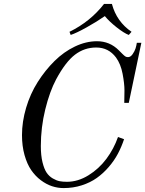

<svg xmlns="http://www.w3.org/2000/svg" viewBox="-20 -940 740 978"><path d="M92 -252Q92 -320 113 -391Q134 -462 172 -522Q210 -582 257.5 -629Q305 -676 361.5 -703Q418 -730 474 -730Q539 -730 585 -684L603 -666Q613 -656 618.5 -652.5Q624 -649 632 -649Q645 -649 655.5 -664Q666 -679 670.5 -693.5Q675 -708 677 -722H700L636 -416H613Q614 -436 614 -479Q614 -514 604.5 -564Q595 -614 571 -647Q533 -698 470 -698Q410 -698 362 -661.5Q314 -625 266 -536Q233 -474 210.5 -382.5Q188 -291 188 -196Q188 -148 196.5 -113.5Q205 -79 217.5 -60.5Q230 -42 249 -31Q268 -20 284 -17Q300 -14 321 -14Q377 -14 430.5 -47Q484 -80 522 -131Q560 -182 581 -242L612 -231Q599 -192 580.5 -157Q562 -122 534 -89.5Q506 -57 473 -33.5Q440 -10 396.5 4Q353 18 304 18Q274 18 245 8.5Q216 -1 188 -22Q160 -43 139 -73.5Q118 -104 105 -150Q92 -196 92 -252ZM334 -778Q440 -830 510 -920H550Q574 -830 650 -778L636 -762Q612 -771 574.5 -800.5Q537 -830 514 -858Q474 -830 421 -800.5Q368 -771 340 -762Z"/></svg>

Font: Old Standard TT
Style: Italic
Weight: 400
Italic angle: -15.2°
Designer: Alexey Kryukov <alexios@thessalonica.org.ru>
Version: Version 2.2